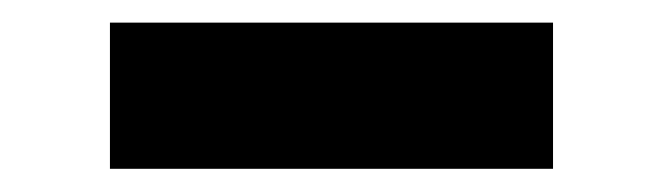

<svg xmlns="http://www.w3.org/2000/svg" viewBox="-20 -428 587 168"><path d="M463.9 -280.3H76.2V-408.2H463.9Z"/></svg>

Font: Nobile-bold
Style: Bold
Weight: 700
Version: Version 1.000;PS 001.000;hotconv 1.0.38